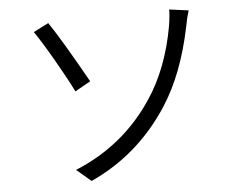

<svg xmlns="http://www.w3.org/2000/svg" viewBox="-52 -791 1105 879"><g transform="rotate(-5 500.0 -351.5)"><path d="M334 24.4 267.6 -32.2Q491.2 -124 623 -322.3Q714.8 -459 749 -652.3Q756.8 -702.1 755.9 -726.6L844.7 -714.8Q834 -681.6 827.1 -642.6Q783.2 -427.7 690.4 -285.2Q553.7 -75.2 334 24.4ZM129.9 -677.7 199.2 -712.9Q253.9 -632.8 367.2 -430.7L295.9 -390.6Q267.6 -448.2 215.3 -539.1Q163.1 -629.9 129.9 -677.7Z"/></g></svg>

Font: GenEi Gothic M SemiLight
Style: Regular
Weight: 350
Designer: o_tamon (Modified); [Source Han Sans]
Ryoko NISHIZUKA  (kana & ideographs); Paul D. Hunt (Latin, Greek & Cyrillic); Wenl
Version: Version 1.1a;Original Version 1.004